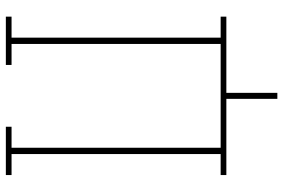

<svg xmlns="http://www.w3.org/2000/svg" viewBox="-172 -602 945 640"><g transform="rotate(-90 300.0 -282.5)"><path d="M290 170V0H36V-19H106V-716H36V-735H197V-716H127V-19H473V-716H403V-735H564V-716H494V-19H564V0H310V170Z"/></g></svg>

Font: Iosevka HT Thin Extended
Style: Regular
Weight: 100
Width: 7
Monospace: yes
Designer: Belleve Invis
Foundry: Belleve Invis
Version: Version 32.3.0; ttfautohint (v1.8.4)